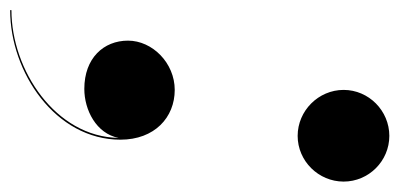

<svg xmlns="http://www.w3.org/2000/svg" viewBox="-276 -406 786 378"><g transform="rotate(90 117.0 -217.0)"><path d="M105 -500.5C105 -451 146 -410 195.5 -410C245 -410 285.5 -451 285.5 -500.5C285.5 -550 245 -590.5 195.5 -590.5C146 -590.5 105 -550 105 -500.5ZM8 -76C8 -28 42.5 10 103 10C144.5 10 191 -13.5 199.5 -57.5C197.5 66.5 66 153.5 -52 153.5V156C70.5 156 203 66.5 203 -61C203 -128.5 159 -168 105 -168C52 -168 8 -124 8 -76Z"/></g></svg>

Font: Bodoni* 72pt
Style: Bold Italic
Weight: 700
Italic angle: -13°
Version: Version 2.3